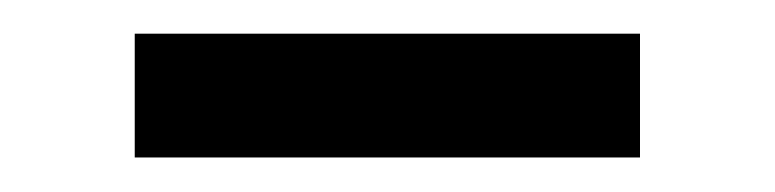

<svg xmlns="http://www.w3.org/2000/svg" viewBox="-20 -372 460 114"><path d="M60 -278.5H360V-352H60Z"/></svg>

Font: Eudonet Medium
Style: Regular
Weight: 500
Designer: Mikhail Sharanda
Foundry: Mikhail Sharanda
Version: Version 4.503;Glyphs 3.1.2 (3151)